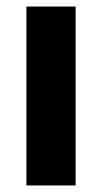

<svg xmlns="http://www.w3.org/2000/svg" viewBox="-20 -569 314 589"><path d="M212 0V-549H61V0Z"/></svg>

Font: Noto Sans Gurmukhi Condensed ExtraBold
Style: Regular
Weight: 800
Width: 3
Designer: Jelle Bosma - Monotype Design Team
Foundry: Monotype Imaging Inc.
Version: Version 2.004